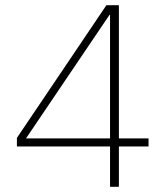

<svg xmlns="http://www.w3.org/2000/svg" viewBox="-20 -718 640 738"><path d="M437 0V-155H551V-186H437V-698H389L45 -188V-155H403V0ZM401 -661H403V-186H80Z"/></svg>

Font: IBM Plex Devanagari ExtraLight
Style: Regular
Weight: 200
Designer: Mike Abbink, Paul van der Laan, Pieter van Rosmalen, Erin McLaughlin
Foundry: Bold Monday
Version: Version 1.0